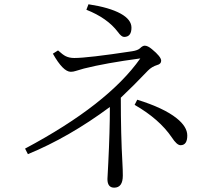

<svg xmlns="http://www.w3.org/2000/svg" viewBox="-20 -825 1040 890"><path d="M540 -372.1Q540 -199.7 547.4 -70.3Q549.3 -38.1 549.3 -11.2Q549.3 44.9 509.3 44.9Q478 44.9 478 4.9Q478 -5.4 481.9 -69.3Q489.3 -217.8 489.3 -329.1Q300.3 -189 109.4 -110.4L96.2 -136.2Q479.5 -340.3 630.4 -554.2Q469.7 -532.7 369.1 -507.3Q340.3 -499.5 331.1 -496.1Q319.3 -492.2 308.1 -492.2Q272.5 -492.2 225.1 -576.2L249 -591.3Q271.5 -570.8 284.7 -564.5Q301.3 -556.2 324.2 -556.2Q387.2 -556.2 592.3 -587.4Q618.2 -591.3 628.9 -601.1Q641.1 -613.3 650.9 -613.3Q665 -613.3 684.1 -597.2Q727.1 -562 727.1 -543.5Q727.1 -528.3 708 -523.4Q684.1 -516.1 666 -498Q599.6 -428.2 540 -372.1ZM390.1 -805.2Q487.3 -790.5 539.6 -761.7Q589.4 -733.9 589.4 -696.8Q589.4 -653.8 555.2 -653.8Q543 -653.8 526.4 -676.8Q478 -741.2 380.4 -779.8ZM616.2 -362.8Q738.8 -324.7 798.3 -277.3Q848.1 -237.8 848.1 -196.8Q848.1 -151.9 816.9 -151.9Q799.8 -151.9 776.4 -188Q718.3 -273.4 604 -338.9Z"/></svg>

Font: I.Ming
Style: Regular
Weight: 400
Designer: Ichiten Fonts Project
Version: Version 5.10 Mar 24, 2018